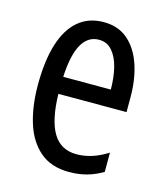

<svg xmlns="http://www.w3.org/2000/svg" viewBox="-89 -615 597 694"><g transform="rotate(15 209.0 -268.0)"><path d="M215 -546Q270 -546 306 -514.5Q342 -483 360 -429.5Q378 -376 378 -309V-253H123Q125 -156 154 -107.5Q183 -59 242 -59Q271 -59 299.5 -68Q328 -77 358 -96V-24Q330 -7 299 1.5Q268 10 233 10Q165 10 123 -26.5Q81 -63 62 -125Q43 -187 43 -265Q43 -356 62.5 -418.5Q82 -481 120.5 -513.5Q159 -546 215 -546ZM215 -480Q174 -480 151 -440Q128 -400 124 -317H302Q302 -361 293 -398Q284 -435 264.5 -457.5Q245 -480 215 -480Z"/></g></svg>

Font: Noto Sans Thai ExtraCondensed
Style: Regular
Weight: 400
Width: 2
Designer: Monotype Design Team
Foundry: Monotype Imaging Inc.
Version: Version 2.002